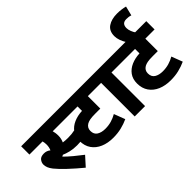

<svg xmlns="http://www.w3.org/2000/svg" viewBox="-79 -1448 2017 2017"><g transform="rotate(-45 929.5 -439.5)"><path d="M411 -336Q441 -336 465.5 -338.5Q490 -341 517 -347L530 -223Q504 -218 477 -215.5Q450 -213 423 -213Q367 -213 322.5 -224Q278 -235 247 -249Q238 -243 229 -239Q266 -202 314.5 -161.5Q363 -121 412 -84L321 17Q240 -50 174 -112Q108 -174 70 -221Q47 -251 38 -274.5Q29 -298 29 -320Q29 -349 48.5 -374.5Q68 -400 115 -400Q136 -400 154 -393.5Q172 -387 187 -374Q202 -406 202 -446Q202 -473 195 -499H0V-622H518V-499H346Q350 -484 353 -466Q356 -448 356 -425Q356 -400 351 -379.5Q346 -359 338 -341Q372 -336 411 -336Z M1005 -499H868V-314H794Q741 -314 714 -308.5Q687 -303 669 -293Q628 -269 628 -222Q628 -171 664 -148.5Q700 -126 756 -126Q805 -126 847.5 -138.5Q890 -151 928 -173L975 -50Q925 -27 869.5 -13.5Q814 0 748 0Q668 0 606 -26.5Q544 -53 508.5 -104Q473 -155 473 -227Q473 -293 505 -337.5Q537 -382 592 -406Q647 -430 715 -433V-499H441V-622H1005Z M1219 -499V0H1065V-499H990V-622H1310V-499Z M1859 -499H1722V-314H1648Q1595 -314 1568 -308.5Q1541 -303 1523 -293Q1482 -269 1482 -222Q1482 -171 1518 -148.5Q1554 -126 1610 -126Q1659 -126 1701.5 -138.5Q1744 -151 1782 -173L1829 -50Q1779 -27 1723.5 -13.5Q1668 0 1602 0Q1522 0 1460 -26.5Q1398 -53 1362.5 -104Q1327 -155 1327 -227Q1327 -293 1359 -337.5Q1391 -382 1446 -406Q1501 -430 1569 -433V-499H1295V-622H1859Z M1555 -615Q1535 -646 1522.5 -681Q1510 -716 1510 -748Q1510 -825 1562.5 -860.5Q1615 -896 1698 -896Q1733 -896 1764 -891.5Q1795 -887 1817 -881L1791 -776Q1774 -782 1758 -784Q1742 -786 1727 -786Q1692 -786 1676 -768.5Q1660 -751 1660 -718Q1660 -693 1671.5 -664Q1683 -635 1698 -615Z"/></g></svg>

Font: Noto Sans ExtraBold
Style: Italic
Weight: 800
Italic angle: -12°
Designer: Monotype Design Team
Foundry: Monotype Imaging Inc.
Version: Version 2.013; ttfautohint (v1.8.4.7-5d5b)